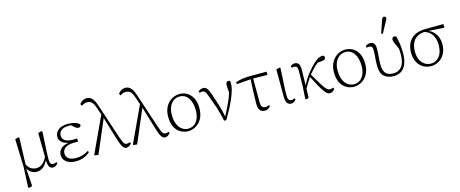

<svg xmlns="http://www.w3.org/2000/svg" viewBox="-48 -1538 5986 2498"><g transform="rotate(-15 2945.0 -289.5)"><path d="M99 181 112 -89 100 -470 147 -482 157 -475Q154 -385 151.5 -321Q149 -257 147.5 -208.5Q146 -160 145 -117Q171 -69 202.5 -51.5Q234 -34 271 -34Q315 -34 349.5 -61Q384 -88 414 -146L410 -470L457 -482L467 -475Q462 -370 458 -303Q454 -236 452 -191.5Q450 -147 450 -108Q451 -62 462 -46.5Q473 -31 496 -31Q510 -31 520.5 -35Q531 -39 541 -44L548 -27Q539 -11 521.5 1Q504 13 481 13Q447 13 431.5 -14Q416 -41 414 -103Q388 -47 349.5 -17Q311 13 262 13Q228 13 193.5 -6.5Q159 -26 139 -65L155 177L110 189Z M791 13Q712 13 664.5 -22Q617 -57 617 -116Q617 -164 651.5 -199.5Q686 -235 759 -245Q696 -256 666 -287Q636 -318 636 -358Q637 -410 680.5 -447.5Q724 -485 813 -485Q857 -485 899.5 -474Q942 -463 967 -437Q969 -421 959.5 -410.5Q950 -400 936 -400Q913 -400 887 -422L848 -457Q841 -458 833 -458Q825 -458 817 -458Q751 -458 717 -432Q683 -406 683 -362Q683 -320 716 -294.5Q749 -269 829 -269Q840 -269 851.5 -269.5Q863 -270 881 -271V-227Q864 -228 856 -228Q848 -228 841 -228Q775 -228 738 -213.5Q701 -199 685.5 -176Q670 -153 670 -127Q670 -28 806 -28Q848 -28 891 -40.5Q934 -53 971 -78L983 -60Q951 -28 902 -7.5Q853 13 791 13Z M1472 13Q1456 13 1441 3Q1426 -7 1410.5 -37Q1395 -67 1377 -127L1283 -438L1093 7L1045 2L1040 -7L1265 -491L1229 -593Q1209 -651 1185.5 -671.5Q1162 -692 1125 -692Q1104 -692 1085.5 -684.5Q1067 -677 1050 -665L1036 -692Q1057 -718 1080.5 -731.5Q1104 -745 1132 -745Q1174 -745 1204 -715.5Q1234 -686 1256 -619L1414 -142Q1429 -99 1439.5 -76Q1450 -53 1461 -45Q1472 -37 1486 -37Q1494 -37 1506.5 -39Q1519 -41 1532 -46L1539 -28Q1529 -12 1509 0.5Q1489 13 1472 13Z M1993 13Q1977 13 1962 3Q1947 -7 1931.5 -37Q1916 -67 1898 -127L1804 -438L1614 7L1566 2L1561 -7L1786 -491L1750 -593Q1730 -651 1706.5 -671.5Q1683 -692 1646 -692Q1625 -692 1606.5 -684.5Q1588 -677 1571 -665L1557 -692Q1578 -718 1601.5 -731.5Q1625 -745 1653 -745Q1695 -745 1725 -715.5Q1755 -686 1777 -619L1935 -142Q1950 -99 1960.5 -76Q1971 -53 1982 -45Q1993 -37 2007 -37Q2015 -37 2027.5 -39Q2040 -41 2053 -46L2060 -28Q2050 -12 2030 0.5Q2010 13 1993 13Z M2305 13Q2252 13 2204 -13Q2156 -39 2126.5 -94Q2097 -149 2097 -236Q2097 -298 2116 -344.5Q2135 -391 2167 -422.5Q2199 -454 2237 -469.5Q2275 -485 2312 -485Q2371 -485 2417.5 -457Q2464 -429 2491.5 -374.5Q2519 -320 2519 -240Q2519 -176 2500 -128Q2481 -80 2449.5 -49Q2418 -18 2380 -2.5Q2342 13 2305 13ZM2310 -19Q2361 -19 2396 -46.5Q2431 -74 2449 -120Q2467 -166 2467 -223Q2467 -328 2424.5 -390.5Q2382 -453 2308 -453Q2261 -453 2225 -427Q2189 -401 2169 -354.5Q2149 -308 2149 -248Q2149 -169 2172 -118.5Q2195 -68 2231.5 -43.5Q2268 -19 2310 -19Z M2787 1Q2766 -104 2735.5 -195Q2705 -286 2675 -364Q2658 -409 2644.5 -423.5Q2631 -438 2610 -438Q2599 -438 2590 -436Q2581 -434 2573 -432L2566 -451Q2578 -465 2596.5 -472.5Q2615 -480 2631 -480Q2663 -480 2682.5 -455Q2702 -430 2722 -372Q2748 -296 2774 -213Q2800 -130 2815 -47Q2843 -102 2866 -147Q2889 -192 2908.5 -237.5Q2928 -283 2945 -338Q2941 -370 2939.5 -392.5Q2938 -415 2938 -432Q2938 -460 2947.5 -472.5Q2957 -485 2973 -485Q2989 -485 2996 -475Q2998 -467 2998.5 -458Q2999 -449 2999 -438Q2999 -401 2984 -350Q2969 -299 2943.5 -240Q2918 -181 2885 -119Q2852 -57 2817 2Z M3071 -415 3067 -440Q3112 -458 3162 -465Q3212 -472 3285 -472H3485L3487 -428L3294 -431L3295 -113Q3296 -63 3312 -47Q3328 -31 3353 -31Q3369 -31 3381 -34.5Q3393 -38 3404 -44L3411 -27Q3398 -9 3380 2Q3362 13 3336 13Q3293 13 3270.5 -13.5Q3248 -40 3248 -104Q3248 -180 3252 -264.5Q3256 -349 3260 -430Z M3690 13Q3656 13 3636.5 -12.5Q3617 -38 3617 -102L3616 -467L3663 -480L3673 -473Q3669 -394 3666 -337.5Q3663 -281 3660.5 -240.5Q3658 -200 3657 -168.5Q3656 -137 3656 -108Q3657 -62 3669 -46.5Q3681 -31 3704 -31Q3718 -31 3728.5 -35Q3739 -39 3749 -44L3756 -27Q3746 -11 3729.5 1Q3713 13 3690 13Z M3891 9 3880 1 3891 -168 3894 -375Q3894 -410 3883.5 -425Q3873 -440 3847 -440Q3832 -440 3815 -437L3808 -456Q3816 -467 3830.5 -474.5Q3845 -482 3864 -482Q3903 -482 3919.5 -455.5Q3936 -429 3935 -366L3931 -168Q3973 -252 4028.5 -321.5Q4084 -391 4140 -439Q4171 -465 4196.5 -474.5Q4222 -484 4241 -485Q4252 -482 4259.5 -475.5Q4267 -469 4267 -455Q4267 -420 4207 -417L4158 -414Q4126 -388 4095.5 -356.5Q4065 -325 4033 -287Q4079 -207 4109 -157.5Q4139 -108 4158.5 -82Q4178 -56 4193 -46.5Q4208 -37 4223 -37Q4253 -37 4271 -47L4278 -29Q4267 -10 4249 1.5Q4231 13 4211 13Q4195 13 4178.5 2.5Q4162 -8 4140.5 -36.5Q4119 -65 4088.5 -118.5Q4058 -172 4013 -259Q3991 -225 3973 -196.5Q3955 -168 3930 -123Q3929 -92 3928.5 -61Q3928 -30 3926 0Z M4538 13Q4485 13 4437 -13Q4389 -39 4359.5 -94Q4330 -149 4330 -236Q4330 -298 4349 -344.5Q4368 -391 4400 -422.5Q4432 -454 4470 -469.5Q4508 -485 4545 -485Q4604 -485 4650.5 -457Q4697 -429 4724.5 -374.5Q4752 -320 4752 -240Q4752 -176 4733 -128Q4714 -80 4682.5 -49Q4651 -18 4613 -2.5Q4575 13 4538 13ZM4543 -19Q4594 -19 4629 -46.5Q4664 -74 4682 -120Q4700 -166 4700 -223Q4700 -328 4657.5 -390.5Q4615 -453 4541 -453Q4494 -453 4458 -427Q4422 -401 4402 -354.5Q4382 -308 4382 -248Q4382 -169 4405 -118.5Q4428 -68 4464.5 -43.5Q4501 -19 4543 -19Z M5073 13Q4993 13 4943.5 -29.5Q4894 -72 4894 -171Q4894 -229 4899 -281.5Q4904 -334 4904 -371Q4904 -410 4894.5 -425Q4885 -440 4856 -440Q4840 -440 4826 -437L4818 -456Q4827 -467 4842.5 -474.5Q4858 -482 4880 -482Q4921 -482 4936 -457Q4951 -432 4951 -390Q4951 -334 4945.5 -286Q4940 -238 4940 -179Q4940 -98 4972.5 -60.5Q5005 -23 5077 -23Q5147 -23 5189 -75.5Q5231 -128 5231 -240Q5231 -259 5230 -276.5Q5229 -294 5227 -316Q5199 -376 5187.5 -403.5Q5176 -431 5176 -449Q5176 -465 5185 -475Q5194 -485 5207 -485Q5222 -485 5234 -475Q5247 -430 5255.5 -372.5Q5264 -315 5264 -252Q5264 -158 5239.5 -99.5Q5215 -41 5172 -14Q5129 13 5073 13ZM5054 -564 5110 -729Q5123 -768 5144 -768Q5155 -768 5162.5 -761.5Q5170 -755 5170 -744Q5170 -735 5166 -726.5Q5162 -718 5152 -699L5074 -556Z M5575 13Q5514 13 5466.5 -16Q5419 -45 5392 -98Q5365 -151 5365 -223Q5365 -337 5431 -404.5Q5497 -472 5627 -473L5868 -475L5870 -426L5658 -438Q5721 -413 5754.5 -355Q5788 -297 5788 -229Q5788 -151 5758 -97Q5728 -43 5679.5 -15Q5631 13 5575 13ZM5417 -224Q5417 -128 5464 -73.5Q5511 -19 5581 -19Q5648 -19 5693.5 -73.5Q5739 -128 5739 -231Q5739 -307 5704.5 -364Q5670 -421 5600 -440Q5508 -433 5462.5 -376Q5417 -319 5417 -224Z"/></g></svg>

Font: Source Serif Pro Light
Style: Regular
Weight: 300
Designer: Frank Grießhammer
Foundry: Adobe Systems Incorporated
Version: Version 3.001;hotconv 1.0.111;makeotfexe 2.5.65597